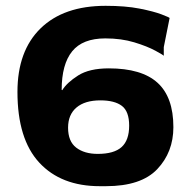

<svg xmlns="http://www.w3.org/2000/svg" viewBox="-20 -630 656 660"><path d="M576 -193Q576 -107 520.5 -48.5Q465 10 344 10H323Q190 10 115 -71Q40 -152 40 -314Q40 -455 119.5 -532.5Q199 -610 343 -610Q411 -610 459.5 -600.5Q508 -591 535.5 -580.5Q563 -570 563 -568L543 -468V-438Q543 -440 514.5 -455.5Q486 -471 441.5 -484.5Q397 -498 342 -498Q264 -498 228 -453.5Q192 -409 192 -321L194 -320Q210 -346 248.5 -370.5Q287 -395 354 -395Q467 -395 521.5 -345.5Q576 -296 576 -193ZM424 -198Q424 -247 399 -266Q374 -285 325 -285Q272 -285 243 -260.5Q214 -236 214 -191Q214 -144 242 -122.5Q270 -101 316 -101Q372 -101 398 -124.5Q424 -148 424 -198Z"/></svg>

Font: Red Rose Bold
Style: Regular
Weight: 700
Designer: jaikishan Patel
Version: Version 1.000